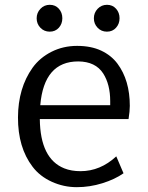

<svg xmlns="http://www.w3.org/2000/svg" viewBox="-20 -773 617 803"><path d="M55.2 0ZM440.9 -350.1Q440.9 -419.9 411.6 -465.8Q379.4 -515.6 307.1 -516.1Q164.1 -516.1 148.4 -333H440.9ZM146.5 -274.9Q148.4 -108.9 249 -68.8Q278.3 -57.1 316.9 -57.1Q399.4 -57.1 466.3 -119.1L496.6 -48.3Q460.4 -22.9 408 -6.6Q355.5 9.8 301 9.8Q246.6 9.8 196.8 -12.7Q146.5 -35.6 116.2 -75.7Q54.7 -156.2 55.2 -282.2Q55.7 -404.8 116.2 -489.7Q146.5 -531.7 195.3 -556.4Q244.1 -581.1 302.5 -581.1Q360.8 -581.1 403.1 -561.3Q445.3 -541.5 471.2 -506.8Q522.9 -437.5 522.9 -330.1Q522.9 -308.1 517.6 -274.9ZM133.3 -696.5Q133.3 -719.7 149.2 -736.3Q165 -752.9 188.2 -752.9Q211.4 -752.9 226.1 -736.6Q240.7 -720.2 240.7 -696.8Q240.7 -673.3 226.1 -657Q211.4 -640.6 188 -640.6Q164.6 -640.6 148.9 -657Q133.3 -673.3 133.3 -696.5ZM372.6 -696.5Q372.6 -719.7 388.4 -736.3Q404.3 -752.9 427.5 -752.9Q450.7 -752.9 465.3 -736.6Q480 -720.2 480 -696.8Q480 -673.3 465.3 -657Q450.7 -640.6 427.2 -640.6Q403.8 -640.6 388.2 -657Q372.6 -673.3 372.6 -696.5Z"/></svg>

Font: Dhyana
Style: Regular
Weight: 400
Foundry: Vernon Adams
Version: Version 1.002; ttfautohint (v0.8.51-6076)